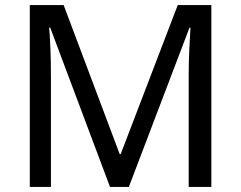

<svg xmlns="http://www.w3.org/2000/svg" viewBox="-20 -734 947 754"><path d="M412 0 177 -626H173Q176 -595 178 -542.5Q180 -490 180 -433V0H97V-714H230L450 -129H454L678 -714H810V0H721V-439Q721 -491 723.5 -542Q726 -593 728 -625H724L486 0Z"/></svg>

Font: Noto Sans Syriac Eastern
Style: Regular
Weight: 400
Designer: Patrick Giasson and the Monotype Design Team
Foundry: Monotype Imaging Inc.
Version: Version 3.001; ttfautohint (v1.8.4.7-5d5b)